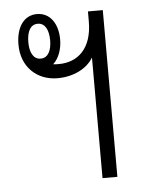

<svg xmlns="http://www.w3.org/2000/svg" viewBox="-45 -593 477 631"><g transform="rotate(-5 193.5 -278.0)"><path d="M268 0H317V-550H268V-517C268 -426 219 -386 158 -386C151 -386 144 -386 139 -387C159 -405 169 -436 169 -466C169 -519 143 -556 100 -556C59 -556 31 -521 31 -461C31 -387 82 -340 150 -340C201 -340 247 -362 268 -398ZM100 -409C75 -409 64 -434 64 -466C64 -500 75 -524 100 -524C125 -524 136 -499 136 -466C136 -434 125 -409 100 -409Z"/></g></svg>

Font: Noto Sans Thai Looped ExtraCondensed Light
Style: Regular
Weight: 300
Width: 2
Designer: Sasikarn Vongin, Ben Mitchell
Foundry: The Fontpad Ltd
Version: Version 1.001